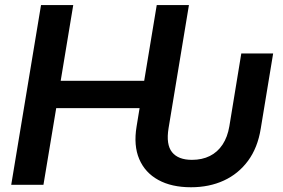

<svg xmlns="http://www.w3.org/2000/svg" viewBox="-20 -748 1147 777"><path d="M752.9 9.8Q674.3 9.8 620.6 -19.8Q566.9 -49.3 543.5 -104.2Q520 -159.2 532.7 -235.8L544.9 -310.5H207.5L155.8 0H25.4L146 -727.5H276.4L225.6 -420.9H563.5L614.3 -727.5H744.6L662.1 -229Q651.4 -163.1 676.3 -132.1Q701.2 -101.1 756.8 -101.1Q797.9 -101.1 829.1 -116.7Q860.4 -132.3 880.6 -162.8Q900.9 -193.4 908.2 -237.3L956.5 -531.7H1085.4L1035.2 -227.5Q1022.9 -150.4 983.9 -97.4Q944.8 -44.4 885.7 -17.3Q826.7 9.8 752.9 9.8Z"/></svg>

Font: Inter 18pt SemiBold
Style: Italic
Weight: 600
Italic angle: -9.3988°
Designer: Rasmus Andersson
Foundry: rsms
Version: Version 4.001;git-66647c0bb